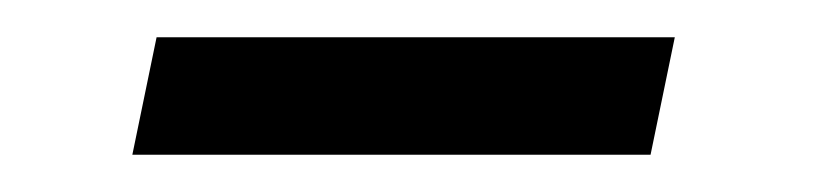

<svg xmlns="http://www.w3.org/2000/svg" viewBox="-20 -324 445 103"><path d="M51 -241 64 -304H342L329 -241Z"/></svg>

Font: Raleway
Style: Italic
Weight: 400
Italic angle: -12°
Designer: Matt McInerney, Pablo Impallari, Rodrigo Fuenzalida
Foundry: Matt McInerney, Pablo Impallari, Rodrigo Fuenzalida
Version: Version 4.026